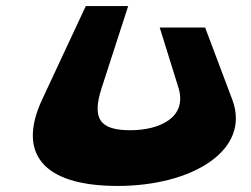

<svg xmlns="http://www.w3.org/2000/svg" viewBox="-20 -597 830 634"><path d="M657.4 -506H507.4L569.1 -308C600 -209 506.6 -167 410.6 -167C313.6 -167 280.8 -201 316.1 -308L403.3 -577H263.3L119 -268C37.1 -92 119.4 17 368.4 17C616.4 17 809.6 -102 747 -268Z"/></svg>

Font: Hussar Milosc
Style: Obl
Weight: 700
Foundry: Cannot Into Space Fonts
Version: Version 1.02